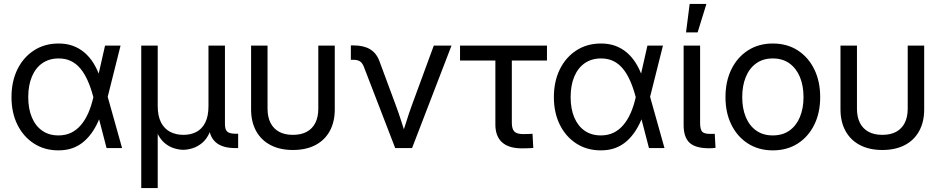

<svg xmlns="http://www.w3.org/2000/svg" viewBox="-20 -755 4797 979"><path d="M277.8 11.7Q207 11.7 153.1 -23.2Q99.1 -58.1 68.8 -119.1Q38.6 -180.2 38.6 -259.8Q38.6 -339.8 68.8 -401.4Q99.1 -462.9 153.3 -498Q207.5 -533.2 278.8 -533.2Q319.8 -533.2 352.5 -521Q385.3 -508.8 410.9 -486.8Q436.5 -464.8 455.8 -434.3Q475.1 -403.8 488.3 -366.2H518.6L528.8 -262.7L602.5 0H523.4L455.1 -262.7Q443.4 -307.1 427.5 -343Q411.6 -378.9 390.9 -404.3Q370.1 -429.7 342.5 -443.4Q314.9 -457 279.3 -457Q231 -457 196 -432.9Q161.1 -408.7 142.6 -364.3Q124 -319.8 124 -259.8Q124 -200.2 142.6 -156.2Q161.1 -112.3 195.6 -88.4Q230 -64.5 278.3 -64.5Q314.5 -64.5 343 -78.4Q371.6 -92.3 393.3 -118.2Q415 -144 430.7 -179.9Q446.3 -215.8 456.1 -259.8L515.6 -522.5H594.7L528.8 -259.8L518.6 -156.2H489.3Q475.1 -119.6 455.6 -89.1Q436 -58.6 410.6 -35.9Q385.3 -13.2 352.5 -0.7Q319.8 11.7 277.8 11.7Z M700.2 204.1V-522.5H784.2V-213.9Q784.2 -162.6 801.5 -129.9Q818.8 -97.2 848.4 -82.3Q877.9 -67.4 915.5 -67.4Q953.1 -67.4 981.7 -82.5Q1010.3 -97.7 1026.6 -130.1Q1043 -162.6 1043 -213.9V-522.5H1127V-121.6Q1127 -94.2 1138.9 -83.7Q1150.9 -73.2 1180.7 -73.2H1194.3V0H1179.7Q1111.8 0 1078.4 -31Q1044.9 -62 1044.9 -121.6V-170.9H1064.9Q1064.9 -116.7 1050 -81.8Q1035.2 -46.9 1011.7 -27.1Q988.3 -7.3 962.4 0.7Q936.5 8.8 914.6 8.8Q892.6 8.8 866.7 0.7Q840.8 -7.3 817.9 -27.1Q794.9 -46.9 779.8 -81.8Q764.6 -116.7 764.6 -170.9H784.2V204.1Z M1473.6 9.8Q1407.7 9.8 1359.9 -15.1Q1312 -40 1286.1 -86.7Q1260.3 -133.3 1260.3 -197.3V-522.5H1344.2V-201.2Q1344.2 -158.2 1359.4 -128.4Q1374.5 -98.6 1403.3 -83Q1432.1 -67.4 1473.6 -67.4Q1515.6 -67.4 1544.2 -83Q1572.8 -98.6 1587.9 -128.4Q1603 -158.2 1603 -201.2V-522.5H1687V-197.3Q1687 -133.3 1661.4 -86.7Q1635.7 -40 1587.9 -15.1Q1540 9.8 1473.6 9.8Z M1995.1 0 1836.4 -411.6Q1828.6 -433.1 1816.2 -441.7Q1803.7 -450.2 1780.8 -450.2H1769V-523.4H1783.2Q1834 -523.4 1866.5 -504.2Q1898.9 -484.9 1914.1 -444.8L1997.6 -219.7Q2012.7 -179.2 2025.4 -139.4Q2038.1 -99.6 2050.8 -60.1H2027.8Q2041 -99.6 2053.5 -139.6Q2065.9 -179.7 2080.6 -219.7L2191.9 -522.5H2282.2L2081.1 0Z M2641.6 1.5Q2574.2 1.5 2540 -29.3Q2505.9 -60.1 2505.9 -120.1V-446.3H2325.7V-522.5H2769V-446.3H2589.8V-128.9Q2589.8 -97.2 2602.8 -84.2Q2615.7 -71.3 2647.9 -71.3Q2659.7 -71.3 2671.6 -71.8Q2683.6 -72.3 2695.3 -72.8L2699.2 -0.5Q2686 0.5 2671.4 1Q2656.7 1.5 2641.6 1.5Z M3043.5 11.7Q2972.7 11.7 2918.7 -23.2Q2864.7 -58.1 2834.5 -119.1Q2804.2 -180.2 2804.2 -259.8Q2804.2 -339.8 2834.5 -401.4Q2864.7 -462.9 2918.9 -498Q2973.1 -533.2 3044.4 -533.2Q3085.4 -533.2 3118.2 -521Q3150.9 -508.8 3176.5 -486.8Q3202.1 -464.8 3221.4 -434.3Q3240.7 -403.8 3253.9 -366.2H3284.2L3294.4 -262.7L3368.2 0H3289.1L3220.7 -262.7Q3209 -307.1 3193.1 -343Q3177.2 -378.9 3156.5 -404.3Q3135.7 -429.7 3108.2 -443.4Q3080.6 -457 3044.9 -457Q2996.6 -457 2961.7 -432.9Q2926.8 -408.7 2908.2 -364.3Q2889.6 -319.8 2889.6 -259.8Q2889.6 -200.2 2908.2 -156.2Q2926.8 -112.3 2961.2 -88.4Q2995.6 -64.5 3043.9 -64.5Q3080.1 -64.5 3108.6 -78.4Q3137.2 -92.3 3158.9 -118.2Q3180.7 -144 3196.3 -179.9Q3211.9 -215.8 3221.7 -259.8L3281.2 -522.5H3360.4L3294.4 -259.8L3284.2 -156.2H3254.9Q3240.7 -119.6 3221.2 -89.1Q3201.7 -58.6 3176.3 -35.9Q3150.9 -13.2 3118.2 -0.7Q3085.4 11.7 3043.5 11.7Z M3595.7 1Q3526.4 1 3496.1 -27.1Q3465.8 -55.2 3465.8 -117.2V-522.5H3549.8V-128.9Q3549.8 -95.2 3560.1 -83.7Q3570.3 -72.3 3601.1 -72.3Q3607.4 -72.3 3613.8 -72.3Q3620.1 -72.3 3624.5 -72.8L3628.4 -1Q3621.1 0 3612.5 0.5Q3604 1 3595.7 1ZM3478 -589.8 3496.6 -734.9H3582L3537.1 -589.8Z M3920.4 11.7Q3848.6 11.7 3794.2 -22.9Q3739.7 -57.6 3709.5 -118.7Q3679.2 -179.7 3679.2 -259.8Q3679.2 -340.3 3709.5 -401.9Q3739.7 -463.4 3794.2 -498.3Q3848.6 -533.2 3920.4 -533.2Q3993.2 -533.2 4047.4 -498.3Q4101.6 -463.4 4131.8 -401.9Q4162.1 -340.3 4162.1 -259.8Q4162.1 -179.7 4131.8 -118.7Q4101.6 -57.6 4047.4 -22.9Q3993.2 11.7 3920.4 11.7ZM3920.4 -64.5Q3970.7 -64.5 4005.6 -89.4Q4040.5 -114.3 4058.8 -158.4Q4077.1 -202.6 4077.1 -259.8Q4077.1 -317.9 4058.8 -362.1Q4040.5 -406.2 4005.6 -431.6Q3970.7 -457 3920.4 -457Q3870.6 -457 3835.7 -431.9Q3800.8 -406.7 3782.7 -362.3Q3764.6 -317.9 3764.6 -259.8Q3764.6 -202.1 3782.7 -158.2Q3800.8 -114.3 3835.7 -89.4Q3870.6 -64.5 3920.4 -64.5Z M4479 9.8Q4413.1 9.8 4365.2 -15.1Q4317.4 -40 4291.5 -86.7Q4265.6 -133.3 4265.6 -197.3V-522.5H4349.6V-201.2Q4349.6 -158.2 4364.7 -128.4Q4379.9 -98.6 4408.7 -83Q4437.5 -67.4 4479 -67.4Q4521 -67.4 4549.6 -83Q4578.1 -98.6 4593.3 -128.4Q4608.4 -158.2 4608.4 -201.2V-522.5H4692.4V-197.3Q4692.4 -133.3 4666.7 -86.7Q4641.1 -40 4593.3 -15.1Q4545.4 9.8 4479 9.8Z"/></svg>

Font: Inter 28pt
Style: Regular
Weight: 400
Designer: Rasmus Andersson
Foundry: rsms
Version: Version 4.001;git-66647c0bb